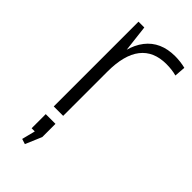

<svg xmlns="http://www.w3.org/2000/svg" viewBox="-240 -600 865 865"><g transform="rotate(45 192.0 -167.5)"><path d="M91 -540H128L151 -343V0H91ZM129 -301Q129 -422 177.5 -484.5Q226 -547 318 -547Q334 -547 351 -545Q368 -543 384 -539L380 -486Q351 -494 315 -494Q234 -494 192.5 -441Q151 -388 151 -282ZM152 50V134L119 212L94 204L121 97L147 140H90V50Z"/></g></svg>

Font: Pathway Extreme 28pt ExtraLight
Style: Regular
Weight: 250
Designer: Eduardo Rodriguez Tunni
Foundry: Eduardo Rodriguez Tunni
Version: Version 1.001;gftools[0.9.26]